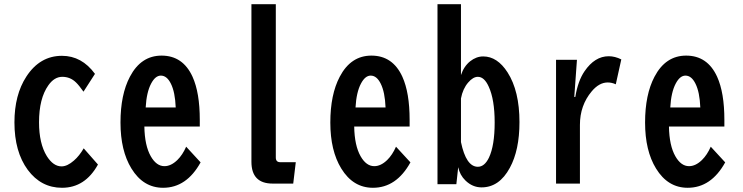

<svg xmlns="http://www.w3.org/2000/svg" viewBox="-20 -850 3540 915"><path d="M446.8 -65.9Q385.7 44.9 275.4 44.9Q175.8 44.9 112.3 -40.5Q48.8 -127 48.8 -266.6Q48.8 -397.9 105.5 -484.9Q169.9 -584 275.4 -584Q369.6 -584 432.6 -498L377.9 -413.1Q356.9 -442.9 342.3 -457Q314.9 -483.9 276.9 -483.9Q238.8 -483.9 210.4 -443.4Q166 -380.9 166 -267.1Q166 -166 203.1 -106Q233.9 -57.1 273.4 -57.1Q300.8 -57.1 332.5 -85Q357.9 -106.9 378.9 -143.1Z M932.1 -247.1H668Q669.4 -156.2 698.7 -105Q725.6 -58.1 763.7 -58.1Q794.9 -58.1 825.2 -87.4Q850.1 -111.8 867.2 -150.9L936 -76.2Q869.1 44.9 757.3 44.9Q662.6 44.9 606.4 -46.9Q554.2 -131.8 554.2 -266.1Q554.2 -399.4 599.1 -484.4Q651.9 -585 750 -585Q851.6 -585 897.5 -484.4Q932.1 -408.2 932.1 -278.8ZM817.4 -337.9Q814.5 -411.1 794.4 -451.2Q775.4 -489.7 746.6 -489.7Q720.2 -489.7 700.2 -451.7Q678.2 -410.2 674.3 -337.9Z M1178.2 -830.1H1294.4V-99.1Q1294.4 -77.1 1315.4 -77.1H1389.6L1377.4 24.9H1279.3Q1178.2 24.9 1178.2 -79.1Z M1932.1 -247.1H1668Q1669.4 -156.2 1698.7 -105Q1725.6 -58.1 1763.7 -58.1Q1794.9 -58.1 1825.2 -87.4Q1850.1 -111.8 1867.2 -150.9L1936 -76.2Q1869.1 44.9 1757.3 44.9Q1662.6 44.9 1606.4 -46.9Q1554.2 -131.8 1554.2 -266.1Q1554.2 -399.4 1599.1 -484.4Q1651.9 -585 1750 -585Q1851.6 -585 1897.5 -484.4Q1932.1 -408.2 1932.1 -278.8ZM1817.4 -337.9Q1814.5 -411.1 1794.4 -451.2Q1775.4 -489.7 1746.6 -489.7Q1720.2 -489.7 1700.2 -451.7Q1678.2 -410.2 1674.3 -337.9Z M2064.9 -830.1H2176.8V-492.2Q2190.4 -533.7 2220.7 -558.1Q2250 -581.1 2282.7 -581.1Q2350.1 -581.1 2398.9 -504.9Q2455.6 -416.5 2455.6 -268.1Q2455.6 -134.3 2409.7 -50.3Q2359.4 43 2274.9 43Q2231.9 43 2198.2 10.3Q2171.4 -15.6 2163.6 -53.2L2154.8 27.8H2064.9ZM2176.8 -172.9Q2201.2 -55.2 2257.3 -55.2Q2289.1 -55.2 2310.1 -98.6Q2337.4 -156.2 2337.4 -266.1Q2337.4 -375.5 2309.1 -437Q2288.1 -483.9 2257.3 -483.9Q2234.4 -483.9 2211.4 -457Q2185.5 -427.2 2176.8 -380.9Z M2716.8 -388.2H2721.7Q2734.4 -464.8 2765.6 -510.3Q2814.5 -582 2880.9 -582Q2910.6 -582 2940.9 -566.9L2914.6 -448.2Q2896 -457 2876 -457Q2835.4 -457 2799.8 -414.6Q2743.7 -347.7 2743.7 -254.9V24.9H2629.9V-564.9H2729.5Z M3432.1 -247.1H3168Q3169.4 -156.2 3198.7 -105Q3225.6 -58.1 3263.7 -58.1Q3294.9 -58.1 3325.2 -87.4Q3350.1 -111.8 3367.2 -150.9L3436 -76.2Q3369.1 44.9 3257.3 44.9Q3162.6 44.9 3106.4 -46.9Q3054.2 -131.8 3054.2 -266.1Q3054.2 -399.4 3099.1 -484.4Q3151.9 -585 3250 -585Q3351.6 -585 3397.5 -484.4Q3432.1 -408.2 3432.1 -278.8ZM3317.4 -337.9Q3314.5 -411.1 3294.4 -451.2Q3275.4 -489.7 3246.6 -489.7Q3220.2 -489.7 3200.2 -451.7Q3178.2 -410.2 3174.3 -337.9Z"/></svg>

Font: BIZ UDGothic
Style: Bold
Weight: 700
Monospace: yes
Designer: TypeBank Co., Ltd.
Foundry: Morisawa Inc.
Version: Version 1.05